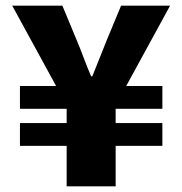

<svg xmlns="http://www.w3.org/2000/svg" viewBox="-20 -654 640 674"><path d="M214 0V-142H50V-222H214V-272H50V-352H177L23 -634H199L248 -516Q262 -483 274 -450.5Q286 -418 300 -386H304Q317 -418 330 -451Q343 -484 356 -516L405 -634H577L423 -352H550V-272H386V-222H550V-142H386V0Z"/></svg>

Font: Source Code Pro Black
Style: Regular
Weight: 900
Monospace: yes
Designer: Paul D. Hunt, Teo Tuominen
Foundry: Adobe Systems Incorporated
Version: Version 2.030;PS 1.000;hotconv 16.6.51;makeotf.lib2.5.65220